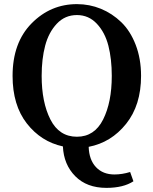

<svg xmlns="http://www.w3.org/2000/svg" viewBox="-20 -700 744 931"><path d="M182 -332Q182 -204 224.5 -120.5Q267 -37 353 -37Q438 -37 480 -120.5Q522 -204 522 -332Q522 -414 505.5 -478.5Q489 -543 449.5 -585Q410 -627 353 -627Q295 -627 255.5 -585Q216 -543 199 -478.5Q182 -414 182 -332ZM611 134 627 179Q578 211 496 211Q401 211 345 154.5Q289 98 285 10Q179 -13 110 -101.5Q41 -190 41 -332Q41 -493 133 -586.5Q225 -680 353 -680Q414 -680 469 -657.5Q524 -635 568 -592.5Q612 -550 638 -482.5Q664 -415 664 -332Q664 -190 591.5 -99.5Q519 -9 410 12Q412 75 445.5 110.5Q479 146 535 146Q572 146 611 134Z"/></svg>

Font: TypoPRO Source Serif Pro
Style: Regular
Weight: 600
Designer: Frank Grießhammer
Foundry: Adobe Systems Incorporated
Version: Version 1.017;PS 1.0;hotconv 1.0.79;makeotf.lib2.5.61930